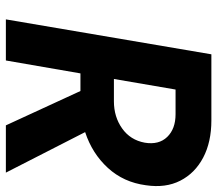

<svg xmlns="http://www.w3.org/2000/svg" viewBox="-63 -677 740 654"><g transform="rotate(90 307.0 -350.0)"><path d="M165 -700H390Q464 -700 517 -672Q570 -644 595.5 -594Q621 -544 611 -477Q601 -401 552 -347.5Q503 -294 430 -270L568 0H407L290 -254H230L186 0H46ZM369 -578H285L249 -368H325Q378 -368 417.5 -396Q457 -424 466 -473Q474 -521 446.5 -549.5Q419 -578 369 -578Z"/></g></svg>

Font: Von Semi
Style: Italic
Weight: 600
Version: Version 4.000; ttfautohint (v1.8.4.7-5d5b)